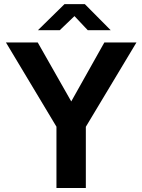

<svg xmlns="http://www.w3.org/2000/svg" viewBox="-20 -934 708 954"><path d="M260.5 0V-304.5L9.5 -723H167.5L334 -430L498.5 -723H658L406.5 -304V0ZM168.5 -784 300.5 -913.5H401.5L530 -784H416L350 -854L277 -784Z"/></svg>

Font: Public Sans Thin
Style: Bold
Weight: 700
Version: Version 2.001